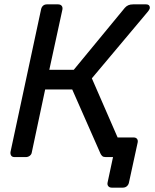

<svg xmlns="http://www.w3.org/2000/svg" viewBox="-20 -720 710 880"><path d="M492 140Q482 140 476.5 133.5Q471 127 473 117L498 0H469L445 -90H592Q603 -90 608 -83.5Q613 -77 611 -67L571 117Q569 127 561.5 133.5Q554 140 543 140ZM649 -700Q660 -700 664 -694Q668 -688 666 -680Q664 -675 658 -667L401 -361L543 -35Q545 -30 543 -24Q542 -14 534 -7Q526 0 516 0H465Q454 0 449 -4.5Q444 -9 441 -15L311 -310H187L126 -23Q125 -13 117 -6.5Q109 0 98 0H47Q36 0 31.5 -6.5Q27 -13 28 -23L168 -676Q170 -687 177 -693.5Q184 -700 195 -700H246Q257 -700 262.5 -693.5Q268 -687 266 -676L206 -400H318L552 -684Q559 -692 568 -696Q577 -700 590 -700Z"/></svg>

Font: Rubik
Style: Italic
Weight: 400
Italic angle: -12°
Designer: Hubert and Fischer
Foundry: Hubert and Fischer
Version: Version 2.300;gftools[0.9.30]